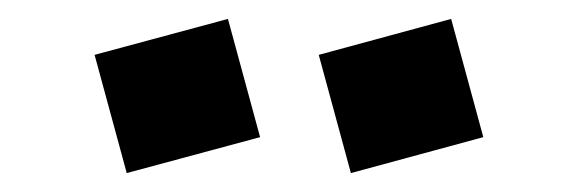

<svg xmlns="http://www.w3.org/2000/svg" viewBox="-20 -771 610 203"><path d="M80 -713 221 -751 255 -626 114 -588ZM317 -713 457 -751 491 -626 351 -588Z"/></svg>

Font: Suez One
Style: Regular
Weight: 400
Designer: Michal Sahar
Foundry: Hagilda
Version: Version 1.001